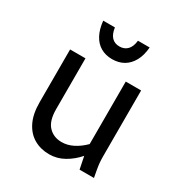

<svg xmlns="http://www.w3.org/2000/svg" viewBox="-172 -858 944 995"><g transform="rotate(30 300.0 -360.0)"><path d="M85 -199V-515H177V-211Q177 -141 207.5 -109Q238 -77 286 -77Q321 -77 354.5 -94Q388 -111 418 -141V-515H510V-122Q510 -101 511.5 -83.5Q513 -66 517 -44L525 0H439L424 -74Q392 -37 350.5 -13.5Q309 10 262 10Q211 10 171 -13Q131 -36 108 -82.5Q85 -129 85 -199ZM159 -730H229Q234 -693 251.5 -674.5Q269 -656 298 -656Q327 -656 345 -674.5Q363 -693 367 -730H437Q433 -681 414.5 -647.5Q396 -614 366.5 -597Q337 -580 298 -580Q259 -580 229.5 -597Q200 -614 182 -647.5Q164 -681 159 -730Z"/></g></svg>

Font: Radio Canada
Style: Regular
Weight: 400
Designer: Charles Daoud, Etienne Aubert Bonn, Alexandre Saumier Demers, Jacques Le Bailly
Foundry: Radio-Canada
Version: Version 2.104;gftools[0.9.28.dev5+ged2979d]